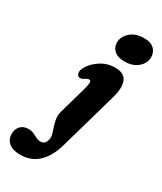

<svg xmlns="http://www.w3.org/2000/svg" viewBox="-357 -781 936 1106"><g transform="rotate(30 111.0 -228.5)"><path d="M226 -524.5Q181 -524.5 157.8 -546Q134.5 -567.5 135 -599Q135.5 -637 168.8 -667.5Q202 -698 260.5 -698Q305 -698 327 -676Q349 -654 348.5 -621Q348 -582.5 315 -553.5Q282 -524.5 226 -524.5ZM273.5 -313.5 164 71Q140.5 152.5 93.2 196.8Q46 241 -26.5 241Q-75.5 241 -101.2 218.8Q-127 196.5 -127 161.5Q-127 127.5 -107.5 107.8Q-88 88 -55.5 88Q-36.5 88 -20.8 95.2Q-5 102.5 9.2 109.8Q23.5 117 39.5 117Q69 117 77.5 79.5Q81 62 75.5 43Q70 24 62.5 2.8Q55 -18.5 51.8 -42.5Q48.5 -66.5 56 -94L106 -270Q114 -300 115.5 -316.8Q117 -333.5 103.5 -333.5Q91.5 -333.5 74.5 -320.5Q58.5 -311 45 -315.5Q34 -319.5 31 -335.8Q28 -352 41.5 -375.5Q63 -413 105.5 -440.2Q148 -467.5 198.5 -467.5Q262 -467.5 278 -426Q294 -384.5 273.5 -313.5Z"/></g></svg>

Font: Fraunces 72pt S100
Style: Bold Italic
Weight: 700
Italic angle: -16°
Version: Version 1.000; ttfautohint (v1.8.3)